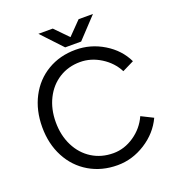

<svg xmlns="http://www.w3.org/2000/svg" viewBox="-156 -997 1032 1131"><g transform="rotate(-20 360.5 -431.5)"><path d="M46 -350Q46 -455 89 -537.5Q132 -620 209.5 -666Q287 -712 386 -712Q480 -712 561.5 -662.5Q643 -613 681 -533L608 -497Q577 -558 515.5 -596.5Q454 -635 386 -635Q312 -635 254 -598.5Q196 -562 163.5 -497Q131 -432 131 -350Q131 -267 164 -201.5Q197 -136 255.5 -99.5Q314 -63 389 -63Q458 -63 519.5 -105Q581 -147 611 -214L685 -177Q646 -93 563.5 -40.5Q481 12 388 12Q289 12 211 -34Q133 -80 89.5 -162.5Q46 -245 46 -350ZM213 -875H303L384 -792L465 -875H555L434 -746H334Z"/></g></svg>

Font: Oak Sans
Style: Regular
Weight: 400
Designer: Erik Kennedy, Walven
Foundry: Erik Kennedy, Walven
Version: Version 1.000